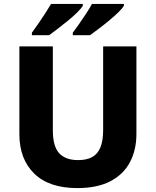

<svg xmlns="http://www.w3.org/2000/svg" viewBox="-20 -951 796 981"><path d="M677 -267Q677 -185 644 -122.5Q611 -60 544 -25Q477 10 375 10Q231 10 155 -64Q79 -138 79 -266V-714H250V-285Q250 -203 282.5 -168Q315 -133 379 -133Q424 -133 452 -149Q480 -165 493.5 -199Q507 -233 507 -286V-714H677ZM613 -921Q605 -908 584.5 -888Q564 -868 537.5 -846Q511 -824 485 -804.5Q459 -785 440 -771H352V-784Q366 -803 384.5 -829Q403 -855 420.5 -882Q438 -909 450 -931H613ZM403 -921Q395 -908 375 -888Q355 -868 328 -846Q301 -824 275.5 -804.5Q250 -785 231 -771H143V-784Q157 -803 175 -829Q193 -855 210.5 -882Q228 -909 241 -931H403Z"/></svg>

Font: Noto Sans Thai ExtraBold
Style: Regular
Weight: 800
Version: Version 2.001